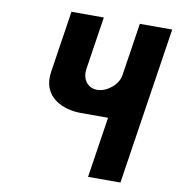

<svg xmlns="http://www.w3.org/2000/svg" viewBox="-82 -806 811 879"><g transform="rotate(10 324.0 -366.5)"><path d="M647.8 -732.5H497.3L459.6 -486C453 -442.7 402.4 -401 357.3 -401C308.9 -401 285.5 -442.7 292.1 -486L329.9 -732.5H179.4L135.5 -445.2C116.9 -323.7 222.1 -283.7 302 -283.7H428.6L385.5 -1.5H535.9Z"/></g></svg>

Font: Sztylet
Style: BdObl
Weight: 700
Foundry: Cannot Into Space Fonts, PlusOne Fonts
Version: Version 0.12